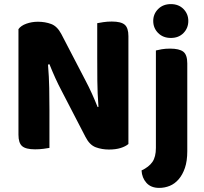

<svg xmlns="http://www.w3.org/2000/svg" viewBox="-20 -721 994 936"><path d="M606 -19Q592 -7 568 0.5Q544 8 511 8Q477 8 447 -3Q417 -14 397 -53L281 -277Q264 -309 249.5 -341Q235 -373 221 -408L214 -406Q219 -346 220 -291.5Q221 -237 221 -186V0Q211 2 191.5 4.5Q172 7 151 7Q106 7 88 -8.5Q70 -24 70 -64V-579Q82 -596 108.5 -605.5Q135 -615 165 -615Q200 -615 229.5 -604Q259 -593 279 -555L396 -330Q413 -298 427.5 -266Q442 -234 456 -199L460 -200Q455 -267 454.5 -327Q454 -387 454 -442V-608Q464 -610 483.5 -613Q503 -616 525 -616Q570 -616 588 -600.5Q606 -585 606 -545ZM893 16Q893 64 881.5 97.5Q870 131 851 153Q832 175 807.5 185Q783 195 756 195Q716 195 694 170.5Q672 146 670 110Q706 93 723 68.5Q740 44 740 0V-475Q751 -478 769 -481Q787 -484 809 -484Q854 -484 873.5 -469Q893 -454 893 -412ZM727 -619Q727 -653 751 -677Q775 -701 813 -701Q851 -701 874.5 -677Q898 -653 898 -619Q898 -584 874.5 -560Q851 -536 813 -536Q775 -536 751 -560Q727 -584 727 -619Z"/></svg>

Font: Baloo Paaji 2
Style: Bold
Weight: 700
Designer: Shuchita Grover, Noopur Datye and Ek Type
Foundry: Ek Type
Version: Version 1.640;hotconv 1.0.111;makeotfexe 2.5.65597; ttfautoh